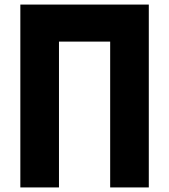

<svg xmlns="http://www.w3.org/2000/svg" viewBox="-20 -820 740 840"><path d="M69 -800H631V0H462V-638H238V0H69Z"/></svg>

Font: Martian Mono
Style: Bold
Weight: 700
Designer: Roman Shamin
Foundry: Evil Martians
Version: Version 1.000